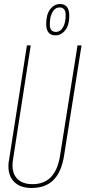

<svg xmlns="http://www.w3.org/2000/svg" viewBox="-20 -926 426 956"><path d="M137 10Q83 10 52.5 -18.5Q22 -47 22 -98Q22 -109 22.5 -114Q23 -119 25 -129L114 -700H133L45 -133Q35 -74 61 -41.5Q87 -9 142 -9Q257 -9 279 -151L366 -700H386L299 -151Q286 -69 246 -29.5Q206 10 137 10ZM256 -750Q210 -750 210 -807Q210 -854 230 -880Q250 -906 279 -906Q325 -906 325 -847Q325 -801 305 -775.5Q285 -750 256 -750ZM259 -767Q280 -767 293.5 -789.5Q307 -812 307 -851Q307 -889 276 -889Q255 -889 241.5 -866Q228 -843 228 -804Q228 -767 259 -767Z"/></svg>

Font: Georama Condensed Thin
Style: Italic
Weight: 100
Width: 3
Italic angle: -9°
Designer: Jean-Baptiste Levee
Foundry: Production Type
Version: Version 1.000